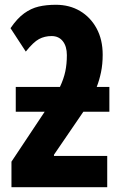

<svg xmlns="http://www.w3.org/2000/svg" viewBox="-20 -784 521 804"><path d="M214 -764Q271 -764 315 -738Q359 -712 384.5 -665Q410 -618 410 -555Q410 -515 403 -481.5Q396 -448 385 -420H438V-316H329L206 -136V-131H429V0H28V-107L167 -316H46V-420H231Q247 -454 253.5 -485Q260 -516 260 -553Q260 -590 243 -611.5Q226 -633 196 -633Q167 -633 143.5 -620.5Q120 -608 88 -568L24 -666Q52 -707 81 -728Q110 -749 142 -756.5Q174 -764 214 -764Z"/></svg>

Font: Noto Sans ExtraCondensed ExtraBold
Style: Regular
Weight: 800
Width: 2
Designer: Monotype Design Team
Foundry: Monotype Imaging Inc.
Version: Version 2.013; ttfautohint (v1.8.4.7-5d5b)